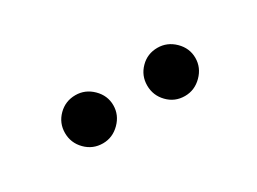

<svg xmlns="http://www.w3.org/2000/svg" viewBox="-24 -836 527 393"><g transform="rotate(-30 240.0 -639.0)"><path d="M339.8 -582Q315.9 -582 299.6 -598.9Q283.2 -615.7 283.2 -639.2Q283.2 -662.6 299.6 -679.2Q315.9 -695.8 339.8 -695.8Q362.8 -695.8 379.9 -679Q397 -662.1 397 -639.2Q397 -616.2 379.9 -599.1Q362.8 -582 339.8 -582ZM146 -695.8Q168.9 -695.8 186 -679Q203.1 -662.1 203.1 -639.2Q203.1 -616.2 186 -599.1Q168.9 -582 146 -582Q122.1 -582 105.5 -598.9Q88.9 -615.7 88.9 -639.2Q88.9 -662.6 105.5 -679.2Q122.1 -695.8 146 -695.8Z"/></g></svg>

Font: Human Sans
Style: Regular
Weight: 400
Designer: Tim Radville
Foundry: Continuum
Version: Version 1.000;FEAKit 1.0